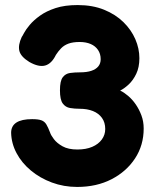

<svg xmlns="http://www.w3.org/2000/svg" viewBox="-20 -720 612 759"><path d="M285 19Q232 19 185 1.5Q138 -16 102 -46Q66 -76 45.5 -114.5Q25 -153 24 -195Q24 -249 107 -249Q131 -249 143.5 -244.5Q156 -240 163 -228.5Q170 -217 178 -196Q181 -186 193 -170Q205 -154 227.5 -141.5Q250 -129 286 -129Q320 -129 344.5 -139.5Q369 -150 382.5 -168.5Q396 -187 396 -210Q396 -236 383 -254Q370 -272 347.5 -281Q325 -290 295 -290Q275 -290 257 -293Q239 -296 228 -311Q217 -326 217 -363Q217 -400 228 -414.5Q239 -429 257 -431.5Q275 -434 296 -434Q323 -434 341 -440Q359 -446 368.5 -457.5Q378 -469 378 -486Q378 -507 367.5 -522.5Q357 -538 338.5 -546Q320 -554 295 -554Q268 -554 250.5 -547.5Q233 -541 221.5 -529Q210 -517 201 -503Q184 -468 158.5 -461Q133 -454 96 -475Q62 -496 56.5 -519Q51 -542 66 -574Q68 -576 75 -589.5Q82 -603 97.5 -621.5Q113 -640 138 -658Q163 -676 199.5 -688Q236 -700 287 -700Q346 -700 391.5 -681.5Q437 -663 468 -632.5Q499 -602 515 -565Q531 -528 531 -490Q531 -454 518.5 -428Q506 -402 488 -385.5Q470 -369 455 -362Q470 -355 486.5 -341Q503 -327 516.5 -307.5Q530 -288 539 -264Q548 -240 548 -212Q548 -146 514 -94Q480 -42 421 -11.5Q362 19 285 19Z"/></svg>

Font: Fredoka SemiBold
Style: Regular
Weight: 600
Designer: Ben Nathan
Foundry: Milena B. Brandão, Ben Nathan
Version: Version 2.001